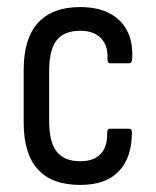

<svg xmlns="http://www.w3.org/2000/svg" viewBox="-20 -515 440 543"><path d="M207 8Q127 8 87 -36Q47 -80 47 -168V-318Q47 -406 87.5 -450.5Q128 -495 207 -495Q255 -495 288.5 -478Q322 -461 339 -429Q356 -397 354 -352Q354 -336 345 -336H292Q284 -336 284 -348Q286 -386 265.5 -407Q245 -428 207 -428Q162 -428 140.5 -401.5Q119 -375 119 -314V-172Q119 -113 140.5 -86Q162 -59 207 -59Q245 -59 264.5 -79.5Q284 -100 283 -138Q283 -151 291 -151H345Q353 -151 353 -141Q353 -69 316 -30.5Q279 8 207 8Z"/></svg>

Font: Sofia Sans Condensed
Style: Regular
Weight: 400
Designer: Botio Nikoltchev, Ani Petrova
Foundry: lettersoup
Version: Version 4.100